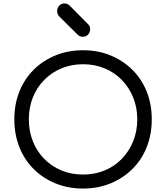

<svg xmlns="http://www.w3.org/2000/svg" viewBox="-20 -1082 961 1112"><path d="M461 10Q374 10 301 -20Q228 -50 174.5 -103.5Q121 -157 92 -230.5Q63 -304 63 -391Q63 -478 92 -551Q121 -624 174.5 -677.5Q228 -731 301 -761Q374 -791 461 -791Q548 -791 620.5 -761Q693 -731 747 -677.5Q801 -624 830 -551Q859 -478 859 -391Q859 -304 830 -230.5Q801 -157 747 -103.5Q693 -50 620.5 -20Q548 10 461 10ZM461 -71Q529 -71 586.5 -95Q644 -119 686 -162.5Q728 -206 751.5 -264.5Q775 -323 775 -391Q775 -459 751.5 -517Q728 -575 686 -618.5Q644 -662 586.5 -686Q529 -710 461 -710Q393 -710 335.5 -686Q278 -662 235.5 -618.5Q193 -575 170 -517Q147 -459 147 -391Q147 -323 170 -264.5Q193 -206 235.5 -162.5Q278 -119 335.5 -95Q393 -71 461 -71ZM459 -869Q442 -869 430 -881L322 -988Q311 -1000 311 -1018Q311 -1036 323 -1049Q335 -1062 353 -1062Q371 -1062 384 -1049L491 -941Q502 -931 502 -913Q502 -894 490 -881.5Q478 -869 459 -869Z"/></svg>

Font: Comfortaa Medium
Style: Regular
Weight: 500
Designer: Johan Aakerlund
Foundry: Johan Aakerlund
Version: Version 3.104; ttfautohint (v1.8.1.43-b0c9)